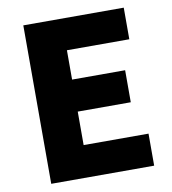

<svg xmlns="http://www.w3.org/2000/svg" viewBox="-83 -816 796 888"><g transform="rotate(-10 315.0 -372.0)"><path d="M85.9 0V-744.1H557.6V-595.7H264.6V-458H513.7V-307.6H264.6V-150.4H569.3V0Z"/></g></svg>

Font: Gen Shin Gothic Heavy
Style: Bold
Weight: 900
Designer: [Source Han Sans]
Ryoko NISHIZUKA  (kana & ideographs); Paul D. Hunt (Latin, Greek & Cyrillic); Wenlong ZHANG  (bopomofo
Version: Version 1.002.20150607